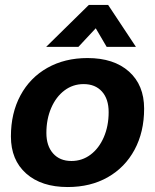

<svg xmlns="http://www.w3.org/2000/svg" viewBox="-20 -744 626 774"><path d="M24 -194Q24 -288 62.5 -359.5Q101 -431 171 -470.5Q241 -510 333 -510Q439 -510 500 -455.5Q561 -401 561 -306Q561 -212 522.5 -140.5Q484 -69 414.5 -29.5Q345 10 253 10Q147 10 85.5 -44.5Q24 -99 24 -194ZM418 -292Q418 -345 391 -375Q364 -405 317 -405Q274 -405 240 -379.5Q206 -354 186.5 -309Q167 -264 167 -208Q167 -156 194 -125.5Q221 -95 268 -95Q311 -95 345 -120.5Q379 -146 398.5 -191Q418 -236 418 -292ZM338 -724H416L528 -555H410L366 -630L296 -555H166Z"/></svg>

Font: Sarabun ExtraBold
Style: Italic
Weight: 800
Italic angle: -10°
Designer: Suppakit Chalermlarp | Katatrad Co.,Ltd.
Foundry: Cadson Demak Co.,Ltd.
Version: Version 1.000; ttfautohint (v1.6)